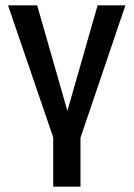

<svg xmlns="http://www.w3.org/2000/svg" viewBox="-20 -518 500 718"><path d="M179 180V-4L10 -498H119L233 -100H231L345 -498H449L281 -3V180Z"/></svg>

Font: Nunito Sans 7pt Condensed SemiBold
Style: Regular
Weight: 600
Width: 3
Designer: Vernon Adams
Foundry: Vernon Adams
Version: Version 3.101;gftools[0.9.27]